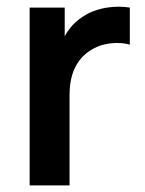

<svg xmlns="http://www.w3.org/2000/svg" viewBox="-20 -563 439 583"><path d="M70 0V-540H176.5V-408.5L163.5 -425.5Q174 -453.2 190.9 -475.3Q207.8 -497.5 230.5 -511.7Q249.8 -525.1 274 -532.7Q298.2 -540.2 323.8 -542Q349.3 -543.8 374.2 -540V-427.5Q348.6 -434.8 317.8 -431.6Q286.9 -428.5 262.3 -414.7Q237.9 -401.4 222.1 -380.7Q206.2 -359.9 198.7 -333.9Q191.2 -307.8 191.2 -274.3V0Z"/></svg>

Font: Hauora
Style: Regular
Weight: 400
Designer: Wayne Shih
Foundry: WCYS
Version: Version 1.001